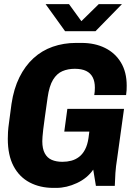

<svg xmlns="http://www.w3.org/2000/svg" viewBox="-20 -905 640 935"><path d="M240 10Q175 10 124.5 -16.5Q74 -43 46 -96Q18 -149 18 -229Q18 -244 19 -262.5Q20 -281 24.5 -312.5Q29 -344 36 -399Q47 -473 74.5 -528.5Q102 -584 143 -621.5Q184 -659 237 -677.5Q290 -696 350 -696H377Q442 -696 491.5 -671.5Q541 -647 569 -600.5Q597 -554 597 -488Q597 -477 596.5 -465.5Q596 -454 594 -442H439Q442 -458 442 -478Q442 -508 431.5 -528.5Q421 -549 399.5 -559.5Q378 -570 344 -570Q311 -570 284 -558.5Q257 -547 238.5 -517Q220 -487 212 -431Q204 -373 198.5 -335Q193 -297 190.5 -274.5Q188 -252 187 -239Q186 -226 186 -217Q186 -181 198 -158.5Q210 -136 232 -126.5Q254 -117 284 -117Q307 -117 327.5 -122.5Q348 -128 365 -141Q382 -154 394 -176.5Q406 -199 411 -233L415 -264H293L308 -375H584L551 -137Q544 -93 542 -62.5Q540 -32 539 0H447L434 -79Q405 -37 354.5 -13.5Q304 10 254 10ZM297 -753 202 -885H316L390 -783H357L461 -885H574L445 -753Z"/></svg>

Font: Chivo Mono
Style: Bold Italic
Weight: 700
Italic angle: -8.05°
Monospace: yes
Version: Version 1.008